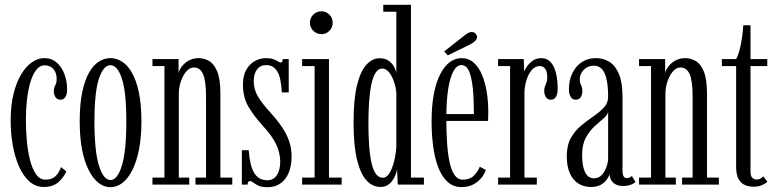

<svg xmlns="http://www.w3.org/2000/svg" viewBox="-20 -770 3239 801"><path d="M163 10Q128 10 102 -13.5Q76 -37 58.8 -76.8Q41.5 -116.5 33 -165.8Q24.5 -215 24.5 -266.5Q24.5 -331 36.8 -379.8Q49 -428.5 69.2 -461.2Q89.5 -494 114.2 -510.8Q139 -527.5 164 -527.5Q196 -527.5 217.2 -508.5Q238.5 -489.5 249.2 -459.8Q260 -430 260 -397Q260 -376.5 253 -365.2Q246 -354 232.5 -354Q219 -354 211.8 -364.2Q204.5 -374.5 204.5 -390Q204.5 -401 207.5 -407.5Q210.5 -414 213.5 -421Q216.5 -428 216.5 -439.5Q216.5 -467 202.5 -482.2Q188.5 -497.5 166.5 -497.5Q145.5 -497.5 130.5 -477.5Q115.5 -457.5 106 -424.5Q96.5 -391.5 92.2 -351Q88 -310.5 88 -269.5Q88 -228.5 91.8 -185Q95.5 -141.5 104.8 -104.2Q114 -67 129.8 -43.8Q145.5 -20.5 170 -20.5Q197 -20.5 212 -35.5Q227 -50.5 234.5 -73L256.5 -55Q248 -33 225.2 -11.5Q202.5 10 163 10Z M441 11Q414 11 390.8 -7.2Q367.5 -25.5 349.8 -60.8Q332 -96 322.2 -147Q312.5 -198 312.5 -263.5Q312.5 -335 323 -385.2Q333.5 -435.5 351.5 -467Q369.5 -498.5 392.5 -513Q415.5 -527.5 441 -527.5Q466 -527.5 489 -513Q512 -498.5 530.2 -467Q548.5 -435.5 559.2 -385.2Q570 -335 570 -263.5Q570 -198 560 -147Q550 -96 532.2 -60.8Q514.5 -25.5 491 -7.2Q467.5 11 441 11ZM441 -19Q470 -19 488.5 -79.2Q507 -139.5 507 -263.5Q507 -386 488.5 -442Q470 -498 441 -498Q411.5 -498 392.8 -442Q374 -386 374 -263.5Q374 -139.5 392.8 -79.2Q411.5 -19 441 -19Z M616 0V-29H666V-494.5H616V-523.5H725V-465.5Q728 -479 739.2 -493.5Q750.5 -508 768.2 -517.8Q786 -527.5 809 -527.5Q830 -527.5 850.8 -516.5Q871.5 -505.5 885.5 -473.5Q899.5 -441.5 899.5 -377.5V-29H949V0H795.5V-29H839.5V-367.5Q839.5 -432.5 827.2 -460.5Q815 -488.5 789 -488.5Q775.5 -488.5 764 -478.5Q752.5 -468.5 744 -452.5Q735.5 -436.5 730.8 -417.8Q726 -399 726 -381.5V-29H769.5V0Z M1096.5 11Q1071.5 11 1058 4.5Q1044.5 -2 1037 -8.2Q1029.5 -14.5 1023 -14.5Q1017.5 -14.5 1015.2 -10.5Q1013 -6.5 1013 0H989V-143.5H1017.5Q1020 -112.5 1025.2 -89Q1030.5 -65.5 1039.8 -49.8Q1049 -34 1062.8 -26Q1076.5 -18 1095 -18Q1115 -18 1126.8 -29.5Q1138.5 -41 1143.8 -58.5Q1149 -76 1149 -93.5Q1149 -119.5 1141.5 -143.8Q1134 -168 1118 -192.8Q1102 -217.5 1076 -245.5Q1042 -283 1017.8 -322.5Q993.5 -362 993.5 -418Q993.5 -454 1007.2 -478.5Q1021 -503 1043 -515.2Q1065 -527.5 1089.5 -527.5Q1109 -527.5 1120.8 -523Q1132.5 -518.5 1139.8 -513.8Q1147 -509 1151.5 -509Q1155.5 -509 1157.2 -512.8Q1159 -516.5 1159.5 -523.5H1184.5V-384.5H1156Q1154 -415 1149.5 -436.8Q1145 -458.5 1136.8 -472Q1128.5 -485.5 1117.2 -492Q1106 -498.5 1090.5 -498.5Q1066 -498.5 1052.2 -480.2Q1038.5 -462 1038.5 -431.5Q1038.5 -397 1056.2 -367.2Q1074 -337.5 1108.5 -300Q1137 -268.5 1156.8 -239.2Q1176.5 -210 1186.5 -180.2Q1196.5 -150.5 1196.5 -116.5Q1196.5 -79 1184.8 -50.2Q1173 -21.5 1150.5 -5.2Q1128 11 1096.5 11Z M1240.5 0V-29H1292.5V-494.5H1240.5V-523.5H1352.5V-29H1405.5V0ZM1321.5 -627.5Q1301 -627.5 1287 -641.5Q1273 -655.5 1273 -675Q1273 -695 1287 -709Q1301 -723 1321.5 -723Q1340.5 -723 1354.2 -709Q1368 -695 1368 -675Q1368 -655.5 1354.2 -641.5Q1340.5 -627.5 1321.5 -627.5Z M1567.5 10Q1535 10 1509.8 -16.5Q1484.5 -43 1469.8 -102Q1455 -161 1455 -259Q1455 -356 1469.5 -414.8Q1484 -473.5 1508.8 -500.2Q1533.5 -527 1563.5 -527Q1587.5 -527 1602 -516.2Q1616.5 -505.5 1624 -491.5Q1631.5 -477.5 1633.5 -466.5V-721H1579V-750H1694.5V-29H1748.5V0H1639.5L1636.5 -64.5Q1635 -51 1627 -33.5Q1619 -16 1604.5 -3Q1590 10 1567.5 10ZM1577 -28.5Q1593.5 -28.5 1605.5 -48.8Q1617.5 -69 1624.8 -99.2Q1632 -129.5 1633.5 -159V-382.5Q1631.5 -407 1623.2 -430.5Q1615 -454 1602.5 -469Q1590 -484 1575 -484Q1558 -484 1546.8 -466.2Q1535.5 -448.5 1529 -417Q1522.5 -385.5 1519.8 -344.5Q1517 -303.5 1517 -257Q1517 -202 1520.2 -159.5Q1523.5 -117 1530.5 -87.8Q1537.5 -58.5 1549 -43.5Q1560.5 -28.5 1577 -28.5Z M1905.5 10.5Q1870.5 10.5 1846.2 -12.2Q1822 -35 1807.5 -74Q1793 -113 1786.8 -162Q1780.5 -211 1780.5 -263Q1780.5 -328.5 1790 -378.2Q1799.5 -428 1816.8 -461Q1834 -494 1856.5 -510.8Q1879 -527.5 1905 -527.5Q1935.5 -527.5 1956.8 -508.2Q1978 -489 1991.2 -456.8Q2004.5 -424.5 2010.8 -385Q2017 -345.5 2017 -305Q2017 -295 2016.8 -285Q2016.5 -275 2016 -265.5H1835V-294H1957Q1957 -355 1952.5 -401Q1948 -447 1936.8 -472.8Q1925.5 -498.5 1905 -498.5Q1886 -498.5 1871.8 -473.2Q1857.5 -448 1849.8 -398.8Q1842 -349.5 1842 -277Q1842 -225.5 1844.8 -179.2Q1847.5 -133 1854.8 -97.2Q1862 -61.5 1875.5 -41Q1889 -20.5 1911 -20.5Q1941.5 -20.5 1958.5 -38.8Q1975.5 -57 1981.5 -74.5L2006.5 -61Q1998 -32.5 1970.8 -11Q1943.5 10.5 1905.5 10.5ZM1848 -539 1833 -555.5 1919 -623Q1926 -629 1933.8 -632.8Q1941.5 -636.5 1948 -636.5Q1954.5 -636.5 1959.5 -633.5Q1964.5 -630.5 1967.5 -625Q1970 -620.5 1970 -615.5Q1970 -606 1961 -597.8Q1952 -589.5 1940 -584Z M2058 0V-29H2108V-494.5H2058V-523.5H2165L2167 -471Q2168 -476.5 2176.8 -490.2Q2185.5 -504 2201 -515.8Q2216.5 -527.5 2238.5 -527.5Q2262.5 -527.5 2277.5 -510.5Q2292.5 -493.5 2299.5 -464.8Q2306.5 -436 2306.5 -400.5Q2306.5 -377.5 2299.2 -365.8Q2292 -354 2278 -354Q2265.5 -354 2258 -364Q2250.5 -374 2250.5 -392.5Q2250.5 -403.5 2253.8 -410.8Q2257 -418 2260 -426.2Q2263 -434.5 2263 -448Q2263 -472.5 2254.2 -483.5Q2245.5 -494.5 2232 -494.5Q2212.5 -494.5 2198 -477.2Q2183.5 -460 2175.8 -434Q2168 -408 2168 -381.5V-29H2219.5V0Z M2445 10Q2416 10 2393.2 -4Q2370.5 -18 2357.5 -46.8Q2344.5 -75.5 2344.5 -118Q2344.5 -164.5 2362 -195Q2379.5 -225.5 2405.2 -246.8Q2431 -268 2456.8 -285.5Q2482.5 -303 2499.8 -321.8Q2517 -340.5 2517 -367Q2517 -405 2511.5 -434.2Q2506 -463.5 2493 -479.8Q2480 -496 2457.5 -496Q2432 -496 2415.2 -478.5Q2398.5 -461 2398.5 -438.5Q2398.5 -427.5 2401.5 -421Q2404.5 -414.5 2407 -407.8Q2409.5 -401 2409.5 -390Q2409.5 -374.5 2402.5 -364.2Q2395.5 -354 2381.5 -354Q2368 -354 2360.8 -366Q2353.5 -378 2353.5 -398.5Q2353.5 -434.5 2367.5 -464Q2381.5 -493.5 2406.8 -510.5Q2432 -527.5 2465.5 -527.5Q2499 -527.5 2524 -511Q2549 -494.5 2563 -459.2Q2577 -424 2577 -366V-61Q2577 -41 2581.8 -34Q2586.5 -27 2595.5 -27Q2603 -27 2608.2 -30Q2613.5 -33 2616 -36L2631 -11Q2625.5 -4.5 2611.2 0.8Q2597 6 2579.5 6Q2562.5 6 2550 0Q2537.5 -6 2530.8 -16.8Q2524 -27.5 2523 -42.5Q2520 -33 2511.2 -20.5Q2502.5 -8 2486.5 1Q2470.5 10 2445 10ZM2458.5 -26Q2477.5 -26 2490.5 -40.2Q2503.5 -54.5 2510.2 -74Q2517 -93.5 2517 -108.5V-305.5Q2516 -291.5 2499.2 -277.2Q2482.5 -263 2461.5 -244Q2440.5 -225 2424.5 -196.2Q2408.5 -167.5 2408.5 -124Q2408.5 -76.5 2421 -51.2Q2433.5 -26 2458.5 -26Z M2646 0V-29H2696V-494.5H2646V-523.5H2755V-465.5Q2758 -479 2769.2 -493.5Q2780.5 -508 2798.2 -517.8Q2816 -527.5 2839 -527.5Q2860 -527.5 2880.8 -516.5Q2901.5 -505.5 2915.5 -473.5Q2929.5 -441.5 2929.5 -377.5V-29H2979V0H2825.5V-29H2869.5V-367.5Q2869.5 -432.5 2857.2 -460.5Q2845 -488.5 2819 -488.5Q2805.5 -488.5 2794 -478.5Q2782.5 -468.5 2774 -452.5Q2765.5 -436.5 2760.8 -417.8Q2756 -399 2756 -381.5V-29H2799.5V0Z M3124 9Q3106 9 3089.2 2.5Q3072.5 -4 3061.8 -22Q3051 -40 3051 -75V-494.5H2991.5V-523.5H3051Q3058.5 -536 3064.8 -559.2Q3071 -582.5 3075.2 -610.5Q3079.5 -638.5 3081 -664.5H3111V-523.5H3181V-494.5H3111V-55Q3111 -34.5 3119.2 -27.8Q3127.5 -21 3135.5 -21Q3146 -21 3153.5 -25.5Q3161 -30 3164.5 -34.5L3181.5 -12Q3173 -3.5 3158 2.8Q3143 9 3124 9Z"/></svg>

Font: Imbue 24pt Light
Style: Regular
Weight: 300
Designer: Tyler Finck
Foundry: Etcetera Type Company
Version: Version 1.102